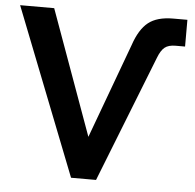

<svg xmlns="http://www.w3.org/2000/svg" viewBox="-51 -762 826 814"><g transform="rotate(5 362.0 -355.0)"><path d="M280.8 0 2 -710H147L338.9 -179.2L487.8 -583Q510.7 -650.9 547.9 -680.4Q585 -710 653.8 -710H713.9V-596.2H673.8Q643.6 -596.2 627.4 -583.3Q611.3 -570.3 599.1 -538.1L387.2 0Z"/></g></svg>

Font: Rawline
Style: Bold
Weight: 700
Designer: Matt McInerney, Pablo Impallari, Rodrigo Fuenzalida
Foundry: Matt McInerney, Pablo Impallari, Rodrigo Fuenzalida
Version: Version 4.020;PS 004.020;hotconv 1.0.88;makeotf.lib2.5.64775